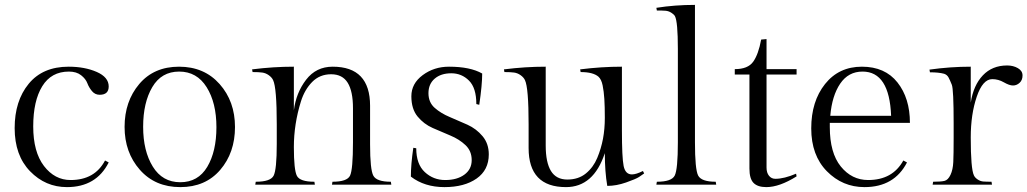

<svg xmlns="http://www.w3.org/2000/svg" viewBox="-20 -756 4206 786"><path d="M254 10Q166 10 103 -55Q40 -120 40 -231.5Q40 -343 97.5 -413Q155 -483 261 -483Q327 -483 376 -461.5Q425 -440 425 -402Q425 -368 388 -368Q369 -368 356.5 -383Q344 -398 337.5 -415.5Q331 -433 312 -448Q293 -463 262 -463Q190 -463 153 -403Q116 -343 116 -238.5Q116 -134 160 -76.5Q204 -19 269 -19Q368 -19 410 -99L425 -91Q374 10 254 10Z M490 -236.5Q490 -341 550 -412Q610 -483 713 -483Q816 -483 879 -412Q942 -341 942 -236Q942 -131 881.5 -60.5Q821 10 718 10Q615 10 552.5 -61Q490 -132 490 -236.5ZM605.5 -74Q645 -10 718 -10Q791 -10 828.5 -73Q866 -136 866 -235.5Q866 -335 826 -399Q786 -463 713.5 -463Q641 -463 603.5 -399.5Q566 -336 566 -237Q566 -138 605.5 -74Z M1183 -483V-304Q1192 -376 1233 -429.5Q1274 -483 1342 -483Q1495 -483 1495 -323V-165Q1495 -61 1508.5 -36.5Q1522 -12 1580 -12L1582 0H1339L1341 -12Q1401 -12 1413 -37Q1425 -62 1425 -174V-313Q1425 -382 1403.5 -417Q1382 -452 1335.5 -452Q1289 -452 1258 -420.5Q1227 -389 1212 -341Q1183 -248 1183 -154Q1183 -60 1195.5 -36Q1208 -12 1267 -12L1269 0H1025L1027 -12Q1087 -12 1100 -36.5Q1113 -61 1113 -167V-247Q1113 -397 1098 -428Q1093 -439 1080.5 -448Q1068 -457 1053.5 -459Q1039 -461 1014 -461L1012 -472Q1099 -483 1183 -483Z M1818 -483Q1905 -483 1954 -455Q1954 -409 1942 -327L1930 -330Q1930 -396 1900 -426Q1870 -456 1827.5 -456Q1785 -456 1759.5 -434Q1734 -412 1734 -374.5Q1734 -337 1759.5 -314.5Q1785 -292 1821 -277Q1857 -262 1893.5 -245.5Q1930 -229 1955.5 -198.5Q1981 -168 1981 -124Q1981 -60 1931 -25Q1881 10 1799.5 10Q1718 10 1662 -33Q1662 -83 1672 -151L1684 -149Q1684 -84 1719 -51.5Q1754 -19 1802.5 -19Q1851 -19 1881 -41Q1911 -63 1911 -100.5Q1911 -138 1885.5 -162Q1860 -186 1824 -201Q1788 -216 1751.5 -232Q1715 -248 1689.5 -279Q1664 -310 1664 -362Q1664 -414 1710.5 -448.5Q1757 -483 1818 -483Z M2430 -442Q2408 -461 2357 -461L2355 -472Q2442 -483 2526 -483V-222Q2526 -111 2533 -76.5Q2540 -42 2567 -42Q2584 -42 2612 -56L2617 -46Q2609 -40 2596 -31.5Q2583 -23 2543 -9Q2503 5 2466 5Q2456 -53 2456 -129Q2410 10 2297 10Q2144 10 2144 -150V-247Q2144 -397 2129 -428Q2124 -439 2111.5 -448Q2099 -457 2084.5 -459Q2070 -461 2045 -461L2043 -472Q2130 -483 2214 -483V-160Q2214 -91 2235.5 -56Q2257 -21 2302.5 -21Q2348 -21 2378.5 -46Q2409 -71 2425 -109.5Q2441 -148 2448.5 -188Q2456 -228 2456 -274Q2456 -320 2454 -351Q2452 -382 2447 -406.5Q2442 -431 2430 -442Z M2825 -736V-174Q2825 -63 2838 -37.5Q2851 -12 2910 -12L2912 0H2667L2669 -12Q2729 -12 2742 -37Q2755 -62 2755 -174V-556Q2755 -667 2743 -690Q2739 -697 2728 -704Q2717 -711 2704.5 -712Q2692 -713 2669 -713L2667 -724Q2742 -736 2825 -736Z M3118 -473H3241V-451H3118V-70Q3118 -49 3128 -36.5Q3138 -24 3154 -24Q3190 -24 3239 -45L3241 -34Q3171 10 3117 10Q3082 10 3065 -7Q3048 -24 3048 -66V-451H2988V-473Q3042 -473 3063.5 -503.5Q3085 -534 3096 -594L3118 -596Z M3705 -253H3377V-236Q3377 -130 3422 -74.5Q3467 -19 3534 -19Q3634 -19 3678 -99L3693 -91Q3641 10 3519 10Q3429 10 3365 -55Q3301 -120 3301 -230.5Q3301 -341 3357.5 -412Q3414 -483 3508.5 -483Q3603 -483 3654 -418.5Q3705 -354 3705 -253ZM3511 -463Q3453 -463 3419.5 -413.5Q3386 -364 3379 -282H3628Q3621 -463 3511 -463Z M4103 -488Q4128 -488 4147 -477Q4166 -466 4166 -447Q4166 -428 4154 -417Q4142 -406 4127 -406Q4112 -406 4089.5 -419Q4067 -432 4042 -432Q4003 -432 3978.5 -360Q3954 -288 3954 -193Q3954 -65 3967 -38Q3971 -29 3982 -21.5Q3993 -14 4005 -13Q4017 -12 4039 -12L4041 0H3798L3800 -12Q3832 -12 3846.5 -15.5Q3861 -19 3871 -40Q3881 -61 3882.5 -92.5Q3884 -124 3884 -193V-251Q3884 -390 3876.5 -409Q3869 -428 3863 -439Q3857 -450 3845 -454Q3823 -460 3787 -460L3785 -471Q3870 -483 3954 -483V-336Q3965 -407 4003.5 -447.5Q4042 -488 4103 -488Z"/></svg>

Font: Gilda Display
Style: Regular
Weight: 400
Designer: Eduardo Rodriguez Tunni
Foundry: Eduardo Rodriguez Tunni
Version: Version 1.001